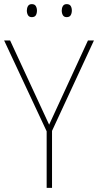

<svg xmlns="http://www.w3.org/2000/svg" viewBox="-20 -910 475 930"><path d="M218 -306 406 -714H435L232 -276V0H206V-274L0 -714H29ZM110 -859Q110 -871 115.5 -880.5Q121 -890 134 -890Q148 -890 153.5 -880.5Q159 -871 159 -859Q159 -845 153.5 -836Q148 -827 134 -827Q121 -827 115.5 -836.5Q110 -846 110 -859ZM279 -859Q279 -871 284.5 -880.5Q290 -890 303 -890Q317 -890 322.5 -881Q328 -872 328 -859Q328 -846 322.5 -836.5Q317 -827 303 -827Q290 -827 284.5 -836.5Q279 -846 279 -859Z"/></svg>

Font: Noto Sans Kannada SemiCondensed Thin
Style: Regular
Weight: 100
Width: 4
Designer: Jelle Bosma - Monotype Design Team
Foundry: Monotype Imaging Inc.
Version: Version 2.005; ttfautohint (v1.8.4.7-5d5b)